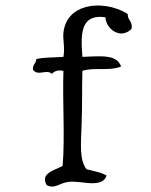

<svg xmlns="http://www.w3.org/2000/svg" viewBox="-20 -672 550 699"><path d="M459 -567C464 -596 444 -597 445 -621C400 -650 337 -660 288 -645C248 -633 217 -604 211 -554C208 -528 217 -501 211 -465C171 -462 143 -464 112 -457C112 -456 112 -455 112 -454C110 -440 98 -436 100 -418C119 -393 149 -422 169 -403C180 -417 200 -417 211 -414C207 -303 217 -175 208 -68C194 -60 171 -53 157 -42C144 -32 138 -19 150 2C180 18 197 -7 231 -10C258 -13 293 -4 321 -5C343 -6 362 -12 368 -33C348 -45 320 -49 295 -56C268 -90 275 -151 277 -216C280 -290 278 -351 280 -414C320 -428 379 -412 421 -430C417 -440 411 -449 403 -454C375 -473 326 -466 280 -465C277 -507 273 -556 291 -585C303 -604 325 -615 364 -609C365 -578 392 -551 421 -550C434 -550 447 -555 459 -567Z"/></svg>

Font: Yuji Syuku Std R
Style: Regular
Weight: 400
Designer: Kataoka Yuji
Foundry: Kinuta Font Factory
Version: Version 3.000;hotconv 1.0.111;makeotfexe 2.5.65597